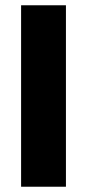

<svg xmlns="http://www.w3.org/2000/svg" viewBox="-20 -708 330 728"><path d="M60 -688H230V0H60Z"/></svg>

Font: Roundo Variable
Style: Regular
Weight: 200
Designer: Shiva Nallaperumal
Foundry: Indian Type Foundry
Version: Version 2.000